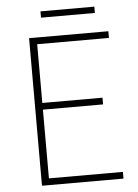

<svg xmlns="http://www.w3.org/2000/svg" viewBox="-58 -897 677 941"><g transform="rotate(-5 281.0 -426.0)"><path d="M110 0H511V-33H147V-371H443V-404H147V-693H500V-726H110ZM177 -821H442V-852H177Z"/></g></svg>

Font: Genne Gothic ExtraLight
Style: Regular
Weight: 250
Designer: Ryoko NISHIZUKA (kana & ideographs); Paul D. Hunt (Latin, Greek & Cyrillic); Wenlong ZHANG (bopomofo); Sandoll Communica
Foundry: Adobe Systems Incorporated
Version: Version 1.004;PS 1.004;hotconv 16.6.51;makeotf.lib2.5.65220